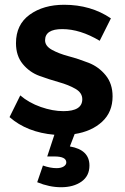

<svg xmlns="http://www.w3.org/2000/svg" viewBox="-20 -561 522 805"><path d="M452 -157Q452 -91 408 -50.5Q364 -10 293 1L273 53Q355 67 355 133Q355 177 321.5 200.5Q288 224 236 224Q187 224 136 203L160 133Q191 144 217 144Q236 144 247 137Q258 130 258 120Q258 95 208 95H178L208 4Q93 -6 20 -70L65 -161Q101 -130 151 -112.5Q201 -95 246 -95Q325 -95 325 -145Q325 -172 296.5 -188.5Q268 -205 227 -216.5Q186 -228 145 -243Q104 -258 75.5 -292.5Q47 -327 47 -380Q47 -458 104.5 -499.5Q162 -541 249 -541Q361 -541 445 -484L398 -390Q316 -439 241 -439Q169 -439 169 -392Q169 -368 198 -352Q227 -336 268.5 -325Q310 -314 352 -297.5Q394 -281 423 -245.5Q452 -210 452 -157Z"/></svg>

Font: Montserrat arm Medium
Style: Regular
Weight: 500
Designer: Julieta Ulanovsky
Foundry: Julieta Ulanovsky
Version: Version 6.000;PS 006.000;hotconv 1.0.88;makeotf.lib2.5.64775